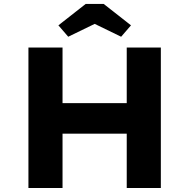

<svg xmlns="http://www.w3.org/2000/svg" viewBox="-20 -937 942 957"><path d="M611.7 0V-700H781.7V0ZM121.7 0V-700H291.7V0ZM188.2 -270.9 188.8 -423.1H702.2V-270.9ZM320.1 -753.9 271.1 -810.7 407.1 -917.4H496.8L632.9 -810.7L583.8 -753.9L437.2 -825.2H466.8Z"/></svg>

Font: Lexend Exa
Style: Regular
Weight: 400
Designer: Bonnie Shaver-Troup, Thomas Jockin
Foundry: Lexend
Version: Version 1.007